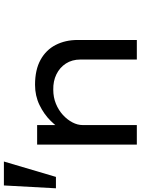

<svg xmlns="http://www.w3.org/2000/svg" viewBox="115 -856 740 1011"><g transform="rotate(-90 485.5 -350.0)"><path d="M0 -426 15 -700H141L60 -426ZM230 0V-525H333V-385L299 -381Q320 -418 355 -453.5Q390 -489 438.5 -512.5Q487 -536 545 -536Q624 -536 676.5 -507Q729 -478 755 -427Q781 -376 781 -312V0H678V-297Q678 -341 657 -373.5Q636 -406 600 -423.5Q564 -441 519 -440Q479 -440 445 -426Q411 -412 386 -389Q361 -366 347 -339Q333 -312 333 -286V0H282Q259 0 246 0Q233 0 230 0Z"/></g></svg>

Font: Lexend Tera
Style: Regular
Weight: 400
Designer: Bonnie Shaver-Troup, Thomas Jockin
Foundry: Lexend
Version: Version 1.007